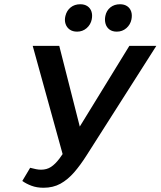

<svg xmlns="http://www.w3.org/2000/svg" viewBox="-20 -874 756 904"><path d="M185 10Q153 10 128 0.5Q103 -9 85 -22L122 -84Q137 -80 149.5 -77.5Q162 -75 173 -75Q200 -75 220 -88Q240 -101 260 -127.5Q280 -154 304 -194L589 -658H716L388 -143Q359 -97 329 -62.5Q299 -28 264.5 -9Q230 10 185 10ZM283 -119 134 -658H259L376 -198ZM343 -725Q322 -725 308 -735Q294 -745 288.5 -762Q283 -779 288 -799Q294 -824 312.5 -839Q331 -854 358 -854Q378 -854 391.5 -845Q405 -836 410.5 -820Q416 -804 412 -783Q407 -758 388 -741.5Q369 -725 343 -725ZM530 -725Q509 -725 495.5 -735Q482 -745 477 -762Q472 -779 476 -799Q481 -824 499.5 -839Q518 -854 545 -854Q565 -854 578.5 -845Q592 -836 597.5 -820Q603 -804 599 -783Q594 -758 575 -741.5Q556 -725 530 -725Z"/></svg>

Font: Ysabeau Office
Style: Bold Italic
Weight: 700
Italic angle: -12°
Designer: Christian Thalmann (Catharsis Fonts)
Version: Version 2.001;gftools[0.9.30]; featfreeze: tnum,lnum,ss02